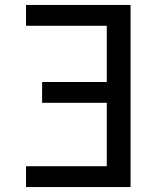

<svg xmlns="http://www.w3.org/2000/svg" viewBox="-20 -755 640 775"><path d="M85 0V-84H411V-340H150V-424H411V-651H85V-735H507V0Z"/></svg>

Font: Iosevka Aile Medium
Style: Regular
Weight: 500
Designer: Belleve Invis
Foundry: Belleve Invis
Version: Version 27.3.5; ttfautohint (v1.8.4)